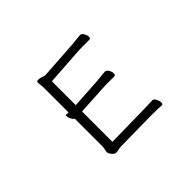

<svg xmlns="http://www.w3.org/2000/svg" viewBox="-137 -988 1274 1274"><g transform="rotate(-45 500.0 -351.0)"><path d="M764 2Q756 1 729.5 0Q703 -1 677 -1H661L383 3Q367 3 355.5 6.5Q344 10 329 10Q315 10 301 -7.5Q287 -25 287 -37Q287 -44 290.5 -58Q294 -72 294 -84V-344Q283 -350 275 -366Q267 -382 267 -393Q267 -404 275 -404H277Q281 -403 285.5 -402.5Q290 -402 294 -402V-604Q294 -620 294 -634.5Q294 -649 292 -661Q291 -670 290.5 -675.5Q290 -681 290 -685Q290 -695 295 -697Q300 -699 304 -699Q318 -699 337 -693Q356 -687 357 -686L628 -704Q651 -706 676.5 -709Q702 -712 711 -712Q725 -712 735 -694.5Q745 -677 745 -663Q745 -646 732 -646H690Q675 -646 659 -646Q643 -646 629 -645L362 -627V-403L573 -416Q596 -418 621.5 -421Q647 -424 656 -424Q670 -424 680 -406.5Q690 -389 690 -374Q690 -357 677 -357H635Q620 -357 604 -357Q588 -357 574 -356L362 -344V-59L660 -64Q682 -64 705 -65Q728 -66 743 -67H744Q757 -67 766.5 -48.5Q776 -30 776 -14Q776 2 765 2Z"/></g></svg>

Font: QiushuiShotai
Style: Regular
Weight: 600
Designer: Fontworks Inc.
Foundry: Fontworks Inc.
Version: Version 1.250